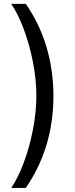

<svg xmlns="http://www.w3.org/2000/svg" viewBox="-20 -757 381 977"><path d="M111.3 199.2H37.1Q70.8 150.4 100.1 72.8Q129.4 -4.9 147.2 -95.2Q165 -185.5 165 -269.5Q165 -353.5 147.2 -443.4Q129.4 -533.2 100.1 -610.8Q70.8 -688.5 37.1 -737.3H111.3Q250.5 -536.1 252 -269.5Q251.5 -133.3 215.8 -17.1Q180.2 99.1 111.3 199.2Z"/></svg>

Font: Pretendard
Style: Regular
Weight: 400
Designer: Base glyphs from Inter by Rasmus Andersson; Hangeul glyphs from Noto Sans CJK(Source Han Sans) by Jang Soo-young and Kan
Foundry: Kil Hyung-jin
Version: Version 1.309